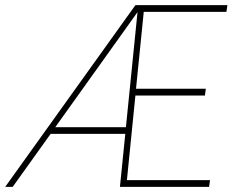

<svg xmlns="http://www.w3.org/2000/svg" viewBox="-34 -731 910 751"><path d="M462.4 -26.4H787.6L783.7 0H435.1L456.1 -207.5H164.1L15.6 0H-13.7L495.6 -710.9H855.5L851.6 -684.6H528.3L498 -383.8H771L767.6 -357.4H495.6ZM182.1 -233.4H458.5L503.9 -683.6Z"/></svg>

Font: Robert Sans Thin
Style: Italic
Weight: 100
Italic angle: -8°
Designer: Christian Robertson (extended by Adam Twardoch)
Foundry: Google
Version: Version 12.135;April 2, 2019;FontCreator 11.5.0.2425 64-bit;